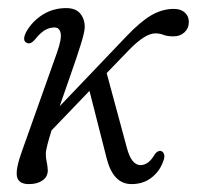

<svg xmlns="http://www.w3.org/2000/svg" viewBox="-20 -458 498 486"><path d="M194.5 -389.5Q194.5 -377.5 184.5 -345.5Q174.5 -313.5 159.8 -271.8Q145 -230 131 -189L299 -365Q335.5 -403.5 363.2 -419.5Q391 -435.5 420 -435.5Q437.5 -435.5 447.8 -426.2Q458 -417 458 -402.5Q458 -386.5 447 -376.2Q436 -366 419.5 -366Q403 -366 393.8 -369.8Q384.5 -373.5 373 -373.5Q347.5 -373.5 307 -332L250 -273L300 -88Q306.5 -62 315.5 -51Q324.5 -40 335.5 -40Q356.5 -40 372.5 -68.5Q379.5 -77 386.5 -76Q392.5 -75 395.2 -68Q398 -61 392.5 -48Q383.5 -23.5 362.8 -7.8Q342 8 313 8Q266.5 8 250 -57L206.5 -228L110.5 -128Q104 -107.5 100 -91.8Q96 -76 96 -68.5Q96 -57.5 98.2 -48Q100.5 -38.5 101 -26Q100.5 -10 87.2 -1Q74 8 53 8Q27 8 23 -11Q19 -30 36 -76.5L124.5 -325.5Q136.5 -360 133.5 -374.2Q130.5 -388.5 118 -388.5Q105.5 -388.5 93.8 -381.8Q82 -375 68.5 -358Q64 -352.5 59 -349.8Q54 -347 49 -349Q34.5 -354 46.5 -377.5Q61.5 -404 88 -420.8Q114.5 -437.5 147.5 -437.5Q171.5 -437.5 183 -423.8Q194.5 -410 194.5 -389.5Z"/></svg>

Font: Fraunces 144pt S100 Light
Style: Italic
Weight: 300
Italic angle: -16°
Version: Version 1.000; ttfautohint (v1.8.3)